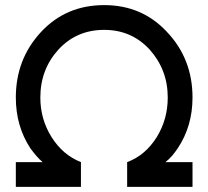

<svg xmlns="http://www.w3.org/2000/svg" viewBox="-20 -732 815 752"><path d="M388 -712Q238 -712 140 -606Q42 -500 42 -350Q42 -238 99 -151Q110 -136 122 -122Q134 -108 147 -97H42V0H297V-97Q226 -125 182 -195Q138 -265 138 -350Q138 -460 209 -538Q280 -615 388 -615Q495 -615 566 -538Q601 -499 619 -452Q637 -405 637 -350Q637 -265 594 -195Q572 -160 543.5 -135.5Q515 -111 478 -97V0H734V-97H628Q642 -108 654 -122Q666 -136 676 -151Q734 -238 734 -350Q734 -503 632 -609Q535 -712 388 -712Z"/></svg>

Font: Unageo
Style: Medium
Weight: 500
Designer: Richard Sepsi
Foundry: Richard Sepsi
Version: Version 2.000